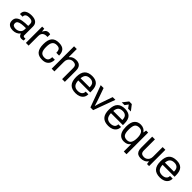

<svg xmlns="http://www.w3.org/2000/svg" viewBox="420 -2467 4385 4385"><g transform="rotate(45 2612.5 -275.0)"><path d="M210 12Q185 12 155 6.5Q125 1 98 -14.5Q71 -30 53.5 -59Q36 -88 36 -136Q36 -208 81.5 -246Q127 -284 206 -298Q285 -312 386 -312V-370Q386 -398 376 -419.5Q366 -441 340 -453Q314 -465 266 -465Q219 -465 193 -452.5Q167 -440 157 -421Q147 -402 147 -382V-370H62Q61 -374 61 -379.5Q61 -385 61 -392Q61 -464 120.5 -501Q180 -538 274 -538Q374 -538 424 -496.5Q474 -455 474 -381V-96Q474 -77 485 -69Q496 -61 509 -61H549V-4Q541 0 523.5 4Q506 8 481 8Q446 8 423 -12.5Q400 -33 393 -67H386Q359 -30 312.5 -9Q266 12 210 12ZM233 -61Q270 -61 305 -76.5Q340 -92 363 -123Q386 -154 386 -201V-239Q309 -239 251 -231.5Q193 -224 160.5 -203Q128 -182 128 -141Q128 -96 156 -78.5Q184 -61 233 -61Z M623 0V-526H690L700 -447H706Q719 -480 747.5 -509Q776 -538 830 -538Q851 -538 864 -534Q877 -530 877 -530V-445H840Q807 -445 777.5 -432Q748 -419 729.5 -389.5Q711 -360 711 -311V0Z M1156 12Q1036 12 980 -54.5Q924 -121 924 -263Q924 -405 980.5 -471.5Q1037 -538 1156 -538Q1266 -538 1315 -485Q1364 -432 1364 -331H1274Q1274 -399 1249.5 -432Q1225 -465 1156 -465Q1084 -465 1049.5 -418.5Q1015 -372 1015 -263V-259Q1015 -152 1048.5 -106.5Q1082 -61 1156 -61Q1223 -61 1251 -95.5Q1279 -130 1279 -195H1364Q1364 -140 1343.5 -93Q1323 -46 1277 -17Q1231 12 1156 12Z M1456 0V-723H1544V-467H1551Q1579 -503 1621 -520.5Q1663 -538 1717 -538Q1767 -538 1803.5 -520.5Q1840 -503 1860.5 -463.5Q1881 -424 1881 -359V0H1793V-353Q1793 -420 1763 -442.5Q1733 -465 1684 -465Q1647 -465 1615 -446.5Q1583 -428 1563.5 -394Q1544 -360 1544 -311V0Z M2235 12Q2108 12 2046 -54.5Q1984 -121 1984 -263Q1984 -405 2046.5 -471.5Q2109 -538 2235 -538Q2346 -538 2404 -479Q2462 -420 2462 -283V-239H2075Q2079 -148 2117.5 -104.5Q2156 -61 2235 -61Q2273 -61 2305.5 -73Q2338 -85 2357 -110.5Q2376 -136 2376 -179H2462Q2462 -115 2431.5 -72.5Q2401 -30 2350 -9Q2299 12 2235 12ZM2077 -312H2370Q2370 -395 2333 -430Q2296 -465 2235 -465Q2161 -465 2123 -429.5Q2085 -394 2077 -312Z M2707 0 2514 -526H2607L2700 -263Q2708 -241 2717 -213Q2726 -185 2734 -158.5Q2742 -132 2747 -115Q2752 -98 2752 -98H2757Q2757 -98 2761.5 -114.5Q2766 -131 2773.5 -156.5Q2781 -182 2790 -210.5Q2799 -239 2808 -263L2900 -526H2988L2795 0Z M3291 12Q3164 12 3102 -54.5Q3040 -121 3040 -263Q3040 -405 3102.5 -471.5Q3165 -538 3291 -538Q3402 -538 3460 -479Q3518 -420 3518 -283V-239H3131Q3135 -148 3173.5 -104.5Q3212 -61 3291 -61Q3329 -61 3361.5 -73Q3394 -85 3413 -110.5Q3432 -136 3432 -179H3518Q3518 -115 3487.5 -72.5Q3457 -30 3406 -9Q3355 12 3291 12ZM3133 -312H3426Q3426 -395 3389 -430Q3352 -465 3291 -465Q3217 -465 3179 -429.5Q3141 -394 3133 -312ZM3131 -588 3237 -723H3321L3426 -588H3336L3279 -667L3221 -588Z M3958 173V-60H3952Q3926 -22 3886.5 -5Q3847 12 3792 12Q3733 12 3687.5 -17Q3642 -46 3617 -107Q3592 -168 3592 -263Q3592 -408 3647.5 -473Q3703 -538 3800 -538Q3851 -538 3894 -517Q3937 -496 3963 -455H3969L3980 -526H4046V173ZM3822 -61Q3895 -61 3926.5 -112.5Q3958 -164 3958 -259V-263Q3958 -360 3926 -412.5Q3894 -465 3822 -465Q3748 -465 3715.5 -420.5Q3683 -376 3683 -263V-259Q3683 -149 3715 -105Q3747 -61 3822 -61Z M4341 12Q4291 12 4254 -5.5Q4217 -23 4197 -62.5Q4177 -102 4177 -167V-526H4265V-173Q4265 -106 4295 -83.5Q4325 -61 4374 -61Q4411 -61 4443 -79.5Q4475 -98 4494.5 -132Q4514 -166 4514 -215V-526H4602V0H4535L4525 -71H4518Q4487 -27 4441 -7.5Q4395 12 4341 12Z M4959 12Q4832 12 4770 -54.5Q4708 -121 4708 -263Q4708 -405 4770.5 -471.5Q4833 -538 4959 -538Q5070 -538 5128 -479Q5186 -420 5186 -283V-239H4799Q4803 -148 4841.5 -104.5Q4880 -61 4959 -61Q4997 -61 5029.5 -73Q5062 -85 5081 -110.5Q5100 -136 5100 -179H5186Q5186 -115 5155.5 -72.5Q5125 -30 5074 -9Q5023 12 4959 12ZM4801 -312H5094Q5094 -395 5057 -430Q5020 -465 4959 -465Q4885 -465 4847 -429.5Q4809 -394 4801 -312Z"/></g></svg>

Font: Archivo VF Beta
Style: Regular
Weight: 400
Designer: Hector Gatti
Foundry: Omnibus-Type
Version: Version 1.002